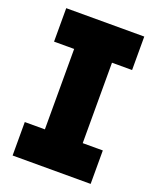

<svg xmlns="http://www.w3.org/2000/svg" viewBox="-136 -804 722 885"><g transform="rotate(20 225.5 -361.5)"><path d="M34.2 -722.7H417V-558.6H318.4V-164.1H417V0H34.2V-164.1H132.8V-558.6H34.2Z"/></g></svg>

Font: Giphurs Black
Style: Regular
Weight: 900
Version: Version 0.920; ttfautohint (v1.8.4.7-5d5b)